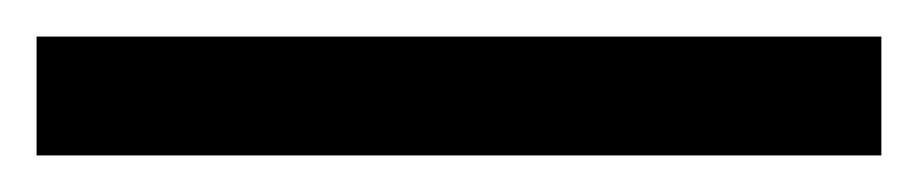

<svg xmlns="http://www.w3.org/2000/svg" viewBox="-24 -845 502 105"><path d="M458 -760H-4V-825H458Z"/></svg>

Font: Noto Sans Condensed
Style: Regular
Weight: 400
Width: 3
Version: Version 2.013